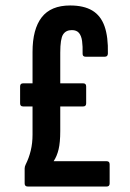

<svg xmlns="http://www.w3.org/2000/svg" viewBox="-20 -681 476 701"><path d="M81.4 0Q70 0 70 -11.3V-66Q70 -72.9 73.8 -80.5Q85.6 -103.9 92.2 -131Q98.8 -158.1 98.8 -189.5V-491.5Q98.8 -574.5 132.2 -617.7Q165.7 -661 236 -661Q285.9 -661 316.8 -642.6Q347.8 -624.1 361.6 -585.3Q375.4 -546.4 373.9 -485.3Q373.5 -473.9 362.5 -473.9H292.5Q281.2 -473.9 281.6 -485.3Q282.3 -512 279.7 -531.1Q277.1 -550.2 268.4 -560.7Q259.6 -571.1 242.3 -571.1Q220.5 -571.1 210.3 -555.1Q200 -539.1 200 -488.9V-202.7Q200 -161.4 194 -136Q188 -110.6 175.8 -92.4H369.5Q380.3 -92.4 380.3 -81.1V-11.3Q380.3 0 369.5 0ZM64.1 -292.4Q53.4 -292.4 53.4 -303.7V-365.3Q53.4 -376.7 64.1 -376.7H283.9Q294.6 -376.7 294.6 -365.3V-303.7Q294.6 -292.4 283.9 -292.4Z"/></svg>

Font: Sofia Sans Extra Condensed
Style: Regular
Weight: 400
Designer: Botio Nikoltchev, Ani Petrova
Foundry: lettersoup
Version: Version 4.101